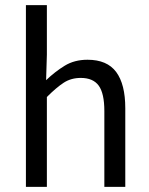

<svg xmlns="http://www.w3.org/2000/svg" viewBox="-20 -732 584 752"><path d="M81.5 -711.9H163.6V-518.1L160.6 -418Q195.3 -451.2 233.4 -474.6Q271.5 -498 322.8 -498Q399.4 -498 435.1 -450Q470.7 -401.9 470.7 -308.1V0H388.7V-296.9Q388.7 -366.2 366.7 -396.5Q344.7 -426.8 296.4 -426.8Q258.3 -426.8 229.5 -408Q200.7 -389.2 163.6 -352.1V0H81.5Z"/></svg>

Font: Pyidaungsu
Style: Regular
Weight: 400
Designer: Sun Tun
Foundry: MCF
Version: Version 2.053; ttfautohint (v1.8.2)